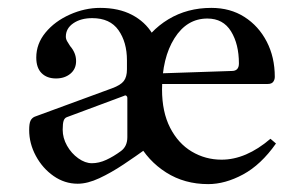

<svg xmlns="http://www.w3.org/2000/svg" viewBox="-20 -459 755 487"><path d="M177 7Q144 7 116 -12.5Q88 -32 71 -63.5Q54 -95 54 -129Q54 -146 57.5 -153Q61 -160 68 -163L264 -235Q286 -243 294 -253.5Q302 -264 302 -283V-306Q302 -352 280.5 -382.5Q259 -413 214 -413Q185 -413 166 -400Q147 -387 147 -366Q147 -360 150.5 -354Q154 -348 158 -342Q165 -334 169 -324.5Q173 -315 173 -304Q173 -284 158.5 -272Q144 -260 122 -260Q99 -260 85.5 -273.5Q72 -287 72 -313Q72 -348 95.5 -376.5Q119 -405 157 -422Q195 -439 234 -439Q281 -439 314.5 -421.5Q348 -404 366.5 -373.5Q385 -343 385 -302V-103L354 -84Q325 -63 293.5 -42Q262 -21 232 -7Q202 7 177 7ZM213 -45Q231 -45 249.5 -53.5Q268 -62 287 -76Q303 -88 303 -111V-211Q303 -214 300.5 -216Q298 -218 295 -216L150 -162Q144 -160 141.5 -153Q139 -146 139 -130Q139 -109 150 -89.5Q161 -70 178.5 -57.5Q196 -45 213 -45ZM508 8Q448 8 401.5 -21.5Q355 -51 329 -100Q303 -149 303 -210Q303 -278 331 -329.5Q359 -381 407 -410Q455 -439 516 -439Q564 -439 600 -416Q636 -393 656.5 -353.5Q677 -314 677 -264Q677 -257 673 -251.5Q669 -246 659 -246H359V-272L568 -279Q586 -279 586 -298Q586 -347 566 -379.5Q546 -412 506 -412Q454 -412 422.5 -362Q391 -312 391 -232Q391 -175 411.5 -135Q432 -95 466.5 -74.5Q501 -54 542 -54Q604 -54 666 -107L680 -95Q642 -41 596.5 -16.5Q551 8 508 8Z"/></svg>

Font: Ibarra Real Nova Medium
Style: Regular
Weight: 500
Designer: Jose Maria Ribagorda & Octavio Pardo
Foundry: Jose Maria Ribagorda
Version: Version 2.000